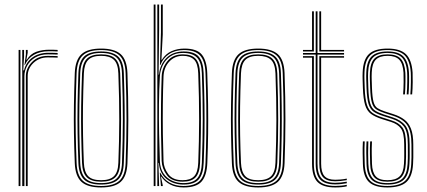

<svg xmlns="http://www.w3.org/2000/svg" viewBox="-20 -820 1882 846"><path d="M78 0V-600H86V-571.5L82.5 -510.2H86Q94.5 -546 123 -566.8Q151.5 -587.5 194.2 -587.5Q205.5 -587.5 215.6 -587.2Q225.8 -587 234 -586.5V-579.5Q223.8 -580 213 -580.2Q202.2 -580.5 190.8 -580.5Q157.8 -580.5 134.8 -566.5Q111.8 -552.5 99.6 -530.5Q87.5 -508.5 87.5 -484.5V0ZM62 0V-600H70V0ZM94 0V-484.5Q94 -518.5 120.4 -546.1Q146.8 -573.8 190.5 -573.8Q200.8 -573.8 212 -573.5Q223.2 -573.2 234 -572.8V-566Q222 -566.5 211.2 -566.8Q200.5 -567 190.2 -567Q153.2 -567 127.6 -542.9Q102 -518.8 102 -484.5V0ZM88 -533.8 94 -580.5V-600H102V-587.2L96.2 -556.5H98Q114.2 -582.8 140.2 -591.9Q166.2 -601 197.2 -601Q206 -601 215 -600.8Q224 -600.5 234 -600V-593.2Q223 -593.8 213.6 -594Q204.2 -594.2 195.2 -594.2Q156.8 -594.2 129.5 -578.5Q102.2 -562.8 89.8 -533.8Z M425.5 6Q365.8 6 338.8 -18.9Q311.8 -43.8 309.5 -101Q306.8 -169.5 305.8 -232Q304.8 -294.5 305.8 -359Q306.8 -423.5 309.5 -498Q311.8 -556 338.9 -581Q366 -606 425.5 -606Q483.8 -606 511.5 -581.6Q539.2 -557.2 541.5 -498Q545.5 -387.2 545.4 -293.5Q545.2 -199.8 541.5 -101Q539.2 -43.8 512.2 -18.9Q485.2 6 425.5 6ZM425.5 -0.5Q481.2 -0.5 506.4 -23.9Q531.5 -47.2 533.5 -101.2Q537.2 -200 537.4 -293.6Q537.5 -387.2 533.5 -497.8Q531.5 -552.2 506.4 -575.9Q481.2 -599.5 425.5 -599.5Q369.8 -599.5 344.6 -575.9Q319.5 -552.2 317.5 -497.8Q314.8 -424 313.8 -359.5Q312.8 -295 313.8 -232.4Q314.8 -169.8 317.5 -101.2Q319.5 -47.8 344.5 -24.1Q369.5 -0.5 425.5 -0.5ZM425.5 -6.8Q373.2 -6.8 350.4 -29.1Q327.5 -51.5 325.5 -101.5Q322.8 -170.2 321.8 -232.4Q320.8 -294.5 321.8 -358.8Q322.8 -423 325.5 -497.5Q327.5 -548.2 350.5 -570.8Q373.5 -593.2 425.5 -593.2Q475 -593.2 499.4 -571.9Q523.8 -550.5 525.5 -497.2Q528.2 -421 529 -353.5Q529.8 -286 528.9 -223.9Q528 -161.8 525.5 -101.8Q523.8 -50.8 500.4 -28.8Q477 -6.8 425.5 -6.8ZM425.5 -13.2Q473 -13.2 494.4 -33.9Q515.8 -54.5 517.5 -102Q521.2 -201.5 521.4 -294.1Q521.5 -386.8 517.5 -497Q515.8 -546.2 493.8 -566.5Q471.8 -586.8 425.5 -586.8Q378.2 -586.8 356.9 -566Q335.5 -545.2 333.5 -497.2Q330.8 -423.2 329.8 -358.9Q328.8 -294.5 329.8 -232.1Q330.8 -169.8 333.5 -102Q335.5 -54.5 356.8 -33.9Q378 -13.2 425.5 -13.2ZM425.5 -19.5Q382.2 -19.5 362.8 -38.8Q343.2 -58 341.5 -102.2Q339 -164 337.9 -224.5Q336.8 -285 337.6 -351.5Q338.5 -418 341.5 -497.2Q343.2 -541.8 362.9 -561.1Q382.5 -580.5 425.5 -580.5Q468.8 -580.5 488.2 -561Q507.8 -541.5 509.5 -496.8Q513.5 -386.2 513.5 -294.2Q513.5 -202.2 509.5 -102.2Q507.8 -58 488.2 -38.8Q468.8 -19.5 425.5 -19.5ZM425.5 -26Q464.2 -26 482.1 -43.6Q500 -61.2 501.5 -102.5Q505.2 -197.5 505.5 -289.6Q505.8 -381.8 501.5 -496.5Q500 -539.8 481.4 -556.9Q462.8 -574 425.5 -574Q386.2 -574 368.8 -556Q351.2 -538 349.5 -497Q346.5 -417 345.6 -350.6Q344.8 -284.2 345.9 -224.2Q347 -164.2 349.5 -102.5Q351.2 -62.8 368.1 -44.4Q385 -26 425.5 -26Z M657.2 0V-800H665.2V0ZM673.2 0V-800H681.2V-690.5L678.8 -491H680.8Q684.2 -534.8 712.8 -564Q741.2 -593.2 789.5 -593.2Q836.8 -593.2 856.1 -569.9Q875.5 -546.5 877.2 -498Q880 -422 880.9 -357.4Q881.8 -292.8 881 -231.2Q880.2 -169.8 877.5 -102.8Q875.8 -53 855.9 -29.9Q836 -6.8 788.2 -6.8Q744.5 -6.8 714 -31.4Q683.5 -56 680 -102H678L681.2 0ZM787.2 -13.2Q831.5 -13.2 849.6 -34.9Q867.8 -56.5 869.5 -102.5Q873.2 -199.2 873.4 -293.9Q873.5 -388.5 869.5 -497Q867.8 -546.2 847.8 -566.5Q827.8 -586.8 786 -586.8Q752.8 -586.8 730.8 -571.5Q708.8 -556.2 697.4 -532.9Q686 -509.5 684.5 -485Q681 -426.8 680.4 -361Q679.8 -295.2 681.1 -230.5Q682.5 -165.8 684.5 -109.8Q685.8 -77.5 700.2 -56.1Q714.8 -34.8 737.8 -24Q760.8 -13.2 787.2 -13.2ZM785 -19.5Q736 -19.5 714.8 -48.9Q693.5 -78.2 692.2 -111.2Q690.5 -164.5 689.6 -229.2Q688.8 -294 689.5 -360.5Q690.2 -427 692.5 -485Q694 -521.8 718 -551.1Q742 -580.5 785.8 -580.5Q824.5 -580.5 842.1 -561Q859.8 -541.5 861.5 -496.8Q864 -429.2 864.9 -364.2Q865.8 -299.2 865 -234.4Q864.2 -169.5 861.5 -102.2Q859.8 -58 842 -38.8Q824.2 -19.5 785 -19.5ZM784.5 -26Q818.8 -26 835.2 -43.1Q851.8 -60.2 853.5 -102.5Q857.2 -198.2 857.4 -292.9Q857.5 -387.5 853.5 -496.5Q852 -540.5 835 -557.2Q818 -574 785.5 -574Q749.5 -574 725.9 -548.5Q702.2 -523 700.5 -483.5Q698.2 -425 697.5 -359.8Q696.8 -294.5 697.6 -230.2Q698.5 -166 700.5 -110Q701.5 -80.5 721.1 -53.2Q740.8 -26 784.5 -26ZM789 6Q755 6 729.9 -7.1Q704.8 -20.2 691.2 -41.2H689.2L697 -4.2L697.2 0H689.2L684.2 -58.8H686.2Q700.5 -30.8 726.6 -15.6Q752.8 -0.5 787.5 -0.5Q838.2 -0.5 860.9 -24.1Q883.5 -47.8 885.5 -102.8Q888 -166.5 888.9 -229.5Q889.8 -292.5 889 -358.6Q888.2 -424.8 885.5 -497.8Q883.5 -552.2 861.2 -575.9Q839 -599.5 790.5 -599.5Q752 -599.5 725.2 -581.9Q698.5 -564.2 686.8 -534H684.8L689.2 -677V-800H697.2V-668L691.2 -556.5H693.2Q709.5 -582.8 735.5 -594.4Q761.5 -606 792.5 -606Q847.8 -606 869.5 -579.2Q891.2 -552.5 893.2 -498.2Q896 -422.8 896.9 -357.9Q897.8 -293 897 -231.2Q896.2 -169.5 893.5 -102.5Q891.5 -46.8 868.5 -20.4Q845.5 6 789 6Z M1117.8 6Q1058 6 1031 -18.9Q1004 -43.8 1001.8 -101Q999 -169.5 998 -232Q997 -294.5 998 -359Q999 -423.5 1001.8 -498Q1004 -556 1031.1 -581Q1058.2 -606 1117.8 -606Q1176 -606 1203.8 -581.6Q1231.5 -557.2 1233.8 -498Q1237.8 -387.2 1237.6 -293.5Q1237.5 -199.8 1233.8 -101Q1231.5 -43.8 1204.5 -18.9Q1177.5 6 1117.8 6ZM1117.8 -0.5Q1173.5 -0.5 1198.6 -23.9Q1223.8 -47.2 1225.8 -101.2Q1229.5 -200 1229.6 -293.6Q1229.8 -387.2 1225.8 -497.8Q1223.8 -552.2 1198.6 -575.9Q1173.5 -599.5 1117.8 -599.5Q1062 -599.5 1036.9 -575.9Q1011.8 -552.2 1009.8 -497.8Q1007 -424 1006 -359.5Q1005 -295 1006 -232.4Q1007 -169.8 1009.8 -101.2Q1011.8 -47.8 1036.8 -24.1Q1061.8 -0.5 1117.8 -0.5ZM1117.8 -6.8Q1065.5 -6.8 1042.6 -29.1Q1019.8 -51.5 1017.8 -101.5Q1015 -170.2 1014 -232.4Q1013 -294.5 1014 -358.8Q1015 -423 1017.8 -497.5Q1019.8 -548.2 1042.8 -570.8Q1065.8 -593.2 1117.8 -593.2Q1167.2 -593.2 1191.6 -571.9Q1216 -550.5 1217.8 -497.2Q1220.5 -421 1221.2 -353.5Q1222 -286 1221.1 -223.9Q1220.2 -161.8 1217.8 -101.8Q1216 -50.8 1192.6 -28.8Q1169.2 -6.8 1117.8 -6.8ZM1117.8 -13.2Q1165.2 -13.2 1186.6 -33.9Q1208 -54.5 1209.8 -102Q1213.5 -201.5 1213.6 -294.1Q1213.8 -386.8 1209.8 -497Q1208 -546.2 1186 -566.5Q1164 -586.8 1117.8 -586.8Q1070.5 -586.8 1049.1 -566Q1027.8 -545.2 1025.8 -497.2Q1023 -423.2 1022 -358.9Q1021 -294.5 1022 -232.1Q1023 -169.8 1025.8 -102Q1027.8 -54.5 1049 -33.9Q1070.2 -13.2 1117.8 -13.2ZM1117.8 -19.5Q1074.5 -19.5 1055 -38.8Q1035.5 -58 1033.8 -102.2Q1031.2 -164 1030.1 -224.5Q1029 -285 1029.9 -351.5Q1030.8 -418 1033.8 -497.2Q1035.5 -541.8 1055.1 -561.1Q1074.8 -580.5 1117.8 -580.5Q1161 -580.5 1180.5 -561Q1200 -541.5 1201.8 -496.8Q1205.8 -386.2 1205.8 -294.2Q1205.8 -202.2 1201.8 -102.2Q1200 -58 1180.5 -38.8Q1161 -19.5 1117.8 -19.5ZM1117.8 -26Q1156.5 -26 1174.4 -43.6Q1192.2 -61.2 1193.8 -102.5Q1197.5 -197.5 1197.8 -289.6Q1198 -381.8 1193.8 -496.5Q1192.2 -539.8 1173.6 -556.9Q1155 -574 1117.8 -574Q1078.5 -574 1061 -556Q1043.5 -538 1041.8 -497Q1038.8 -417 1037.9 -350.6Q1037 -284.2 1038.1 -224.2Q1039.2 -164.2 1041.8 -102.5Q1043.5 -62.8 1060.4 -44.4Q1077.2 -26 1117.8 -26Z M1457 -7.5Q1411 -7.5 1391 -28.8Q1371 -50 1371 -99V-579.5H1315V-586.5H1371V-770H1379V-586.5H1496V-579.5H1379V-99Q1379 -53.8 1397.1 -34.1Q1415.2 -14.5 1457 -14.5Q1469 -14.5 1481.8 -15.8Q1494.5 -17 1508 -19.5V-12.5Q1496.2 -10.2 1483 -8.9Q1469.8 -7.5 1457 -7.5ZM1457 6Q1402.5 6 1378.8 -18.4Q1355 -42.8 1355 -99V-566H1315V-572.8H1363V-99Q1363 -46.2 1384.8 -23.5Q1406.5 -0.8 1457 -0.8Q1469.5 -0.8 1483.1 -2Q1496.8 -3.2 1508 -5.8V1Q1487.5 6 1457 6ZM1457 -21.2Q1419.5 -21.2 1403.2 -39.4Q1387 -57.5 1387 -99V-572.8H1496V-566H1395V-99Q1395 -61 1409.4 -44.5Q1423.8 -28 1457 -28Q1465 -28 1478.5 -28.9Q1492 -29.8 1508 -33V-26.2Q1493.5 -23.8 1480.4 -22.5Q1467.2 -21.2 1457 -21.2ZM1315 -593.2V-600H1355V-770H1363V-593.2ZM1387 -593.2V-770H1395V-600H1496V-593.2Z M1687 6Q1630.8 6 1605.6 -18.1Q1580.5 -42.2 1579 -98Q1578.5 -122 1578 -144.4Q1577.5 -166.8 1579 -197H1587Q1585.5 -165.2 1586 -143Q1586.5 -120.8 1587 -98.2Q1588.5 -46.2 1611.4 -23.4Q1634.2 -0.5 1687 -0.5Q1739.2 -0.5 1764.2 -22.5Q1789.2 -44.5 1792 -97.2Q1793 -114.2 1793.1 -126.6Q1793.2 -139 1793.1 -151.8Q1793 -164.5 1793 -183Q1793 -241 1774.4 -268.5Q1755.8 -296 1711.8 -310L1673.8 -322.2Q1650.8 -329.8 1637.5 -338.6Q1624.2 -347.5 1618.4 -368.5Q1612.5 -389.5 1611 -433.2Q1610.2 -455.5 1609.8 -469Q1609.2 -482.5 1610 -500.8Q1611.8 -543.5 1629.9 -562Q1648 -580.5 1688 -580.5Q1727 -580.5 1745.1 -561.8Q1763.2 -543 1766 -499.8Q1766.8 -488.5 1766.5 -458.6Q1766.2 -428.8 1764.2 -404H1756.2Q1758.2 -428.5 1758.5 -458.4Q1758.8 -488.2 1758 -499.8Q1755.5 -539.5 1739.2 -556.8Q1723 -574 1688 -574Q1652.5 -574 1636 -557Q1619.5 -540 1618 -501Q1617.2 -482.8 1617.8 -469.1Q1618.2 -455.5 1619 -433Q1620.5 -391 1625.9 -371.2Q1631.2 -351.5 1643.2 -343.6Q1655.2 -335.8 1676 -329L1714 -316.8Q1742 -307.8 1761.4 -293.2Q1780.8 -278.8 1790.9 -252.8Q1801 -226.8 1801 -183Q1801 -164.8 1801.1 -151.9Q1801.2 -139 1801.1 -126.5Q1801 -114 1800 -97Q1797 -42 1770.8 -18Q1744.5 6 1687 6ZM1687 -6.8Q1639 -6.8 1617.6 -28.1Q1596.2 -49.5 1595 -98.5Q1594.2 -123 1593.9 -144.9Q1593.5 -166.8 1595 -197H1603Q1601.8 -168 1602 -146.1Q1602.2 -124.2 1603 -98.5Q1604.2 -53.2 1623.5 -33.2Q1642.8 -13.2 1687 -13.2Q1732 -13.2 1752.8 -32.9Q1773.5 -52.5 1776 -97.8Q1777.5 -123.8 1777.2 -141.6Q1777 -159.5 1777 -183Q1777 -240.5 1759.4 -263Q1741.8 -285.5 1707.2 -296.5L1668.8 -308.8Q1643 -317 1627.4 -327.2Q1611.8 -337.5 1604.2 -361Q1596.8 -384.5 1595 -432.5Q1594.2 -453.2 1593.8 -469Q1593.2 -484.8 1594 -501.5Q1596 -550.8 1617.9 -572Q1639.8 -593.2 1688 -593.2Q1735.2 -593.2 1757 -571.5Q1778.8 -549.8 1782 -499.8Q1782.8 -488.5 1782.5 -458.1Q1782.2 -427.8 1780 -404H1772Q1774.2 -428 1774.5 -458.6Q1774.8 -489.2 1774 -500Q1770.8 -548.2 1750 -567.5Q1729.2 -586.8 1688 -586.8Q1644 -586.8 1624 -566.9Q1604 -547 1602 -501.5Q1601.2 -483.2 1601.8 -469.8Q1602.2 -456.2 1603 -432.5Q1604.5 -386.8 1611.2 -364.6Q1618 -342.5 1632.5 -333Q1647 -323.5 1671.2 -315.5L1709.5 -303.2Q1746.8 -291.2 1765.9 -267.1Q1785 -243 1785 -183Q1785 -153.5 1785.2 -138.6Q1785.5 -123.8 1784 -97.8Q1781.5 -49 1758.9 -27.9Q1736.2 -6.8 1687 -6.8ZM1687 -19.5Q1647.5 -19.5 1629.9 -38Q1612.2 -56.5 1611 -99Q1610.5 -119.8 1610 -142.9Q1609.5 -166 1611 -197H1619Q1617.5 -164.5 1618 -143Q1618.5 -121.5 1619 -99Q1620.2 -60.8 1635.5 -43.4Q1650.8 -26 1687 -26Q1723.5 -26 1740.8 -42.9Q1758 -59.8 1760 -98.2Q1761.5 -124.5 1761.2 -141.8Q1761 -159 1761 -183Q1761 -234.8 1746.5 -254.1Q1732 -273.5 1702.8 -282.8L1664 -295Q1632.8 -304.8 1614.8 -318Q1596.8 -331.2 1588.8 -357.4Q1580.8 -383.5 1579 -432Q1578.2 -452.8 1577.8 -469Q1577.2 -485.2 1578 -502Q1580.2 -557.8 1605.8 -581.9Q1631.2 -606 1688 -606Q1743 -606 1768.6 -581.4Q1794.2 -556.8 1798 -500Q1798.8 -488.8 1798.5 -458.1Q1798.2 -427.5 1796 -404H1788Q1790.2 -427.8 1790.5 -458.2Q1790.8 -488.8 1790 -500Q1786.5 -553.2 1762.9 -576.4Q1739.2 -599.5 1688 -599.5Q1636 -599.5 1612 -577Q1588 -554.5 1586 -501.8Q1585.2 -483.5 1585.8 -469.4Q1586.2 -455.2 1587 -432.2Q1588.8 -382.8 1597 -357.9Q1605.2 -333 1622.1 -321.8Q1639 -310.5 1666.5 -301.8L1705 -289.5Q1737.8 -279.2 1753.4 -258Q1769 -236.8 1769 -183Q1769 -164.5 1769.1 -152.6Q1769.2 -140.8 1769.1 -129Q1769 -117.2 1768 -98.8Q1765.8 -56.5 1746.9 -38Q1728 -19.5 1687 -19.5Z"/></svg>

Font: Big Shoulders Inline Text Thin Thin
Style: Regular
Weight: 250
Version: Version 2.002